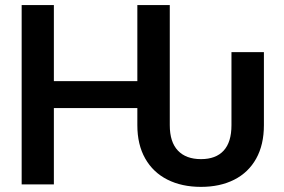

<svg xmlns="http://www.w3.org/2000/svg" viewBox="-20 -727 1120 757"><path d="M521.5 -233.4V-300.8H192.4V0H65.4V-707H192.4V-407.2H521.5V-707H649.4V-233.4Q649.4 -167 681.4 -133.3Q713.4 -99.6 772.5 -99.6Q831.1 -99.6 861.8 -133.1Q892.6 -166.5 892.6 -233.4V-521.5H1020.5V-233.4Q1020.5 -156.2 990 -101.6Q959.5 -46.9 903.6 -18.6Q847.7 9.8 772.5 9.8Q696.8 9.8 640.1 -18.8Q583.5 -47.4 552.5 -102.1Q521.5 -156.7 521.5 -233.4Z"/></svg>

Font: Pretendard Std SemiBold
Style: Regular
Weight: 600
Designer: Base glyphs from Inter by Rasmus Andersson; Hangeul glyphs from Noto Sans CJK(Source Han Sans) by Jang Soo-young and Kan
Foundry: Kil Hyung-jin
Version: Version 1.309